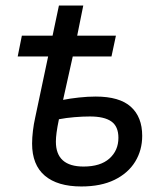

<svg xmlns="http://www.w3.org/2000/svg" viewBox="-20 -664 597 694"><path d="M274 10Q188 10 142 -29Q96 -68 96 -145Q96 -166 99 -191Q102 -216 107 -238L154 -460H44L59 -535H170L193 -644H281L259 -535H399L383 -460H243L208 -303Q233 -308 265 -311.5Q297 -315 326 -315Q412 -315 453 -278Q494 -241 494 -173Q494 -121 468.5 -79.5Q443 -38 394 -14Q345 10 274 10ZM282 -62Q343 -62 375.5 -91Q408 -120 408 -166Q408 -207 382.5 -225Q357 -243 305 -243Q279 -243 249 -240.5Q219 -238 193 -233Q187 -204 184.5 -185Q182 -166 182 -152Q182 -62 282 -62Z"/></svg>

Font: Noto Sans IKEA
Style: Italic
Weight: 400
Italic angle: -12°
Designer: Monotype Design Team
Foundry: Monotype Imaging Inc.
Version: Version 2.001